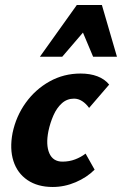

<svg xmlns="http://www.w3.org/2000/svg" viewBox="-20 -731 486 765"><path d="M190 14Q130 14 89.5 -13.5Q49 -41 33.5 -89.5Q18 -138 30 -201Q44 -268 82.5 -321.5Q121 -375 177.5 -406.5Q234 -438 301 -438Q339 -438 368 -427Q397 -416 415 -394L335 -301Q323 -318 307.5 -328Q292 -338 275 -338Q247 -338 226.5 -319.5Q206 -301 193 -271.5Q180 -242 173 -209Q162 -154 176.5 -120.5Q191 -87 229 -87Q256 -87 279.5 -96Q303 -105 321 -119L357 -55Q326 -24 281.5 -5Q237 14 190 14ZM139 -505 286 -711H386L343 -639L228 -505ZM351 -505 295 -638 286 -711H386L446 -505Z"/></svg>

Font: Ysabeau Infant ExtraBold
Style: Italic
Weight: 800
Italic angle: -12°
Designer: Christian Thalmann (Catharsis Fonts)
Version: Version 2.001;gftools[0.9.30]; featfreeze: ss01,ss02,lnum